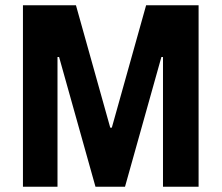

<svg xmlns="http://www.w3.org/2000/svg" viewBox="-20 -708 840 728"><path d="M67 0V-688H268L398 -224H404L534 -688H733V0H598V-492H592L454 0H342L204 -492H198V0Z"/></svg>

Font: Saira Semi Condensed SemiBold
Style: Regular
Weight: 600
Width: 4
Designer: Hector Gatti with collaboration of the Omnibus-Type team
Foundry: Omnibus-Type
Version: Version 1.001; ttfautohint (v1.8)